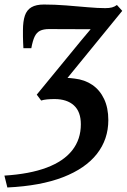

<svg xmlns="http://www.w3.org/2000/svg" viewBox="-46 -586 561 849"><path d="M-13.5 243 -26.5 190.5Q85.5 183.5 160.5 155.2Q235.5 127 273.5 78.5Q311.5 30 311.5 -36.5Q311.5 -92 280.8 -120Q250 -148 195 -148Q177.5 -148 162.2 -146.5Q147 -145 136 -141.5L116.5 -167.5L313 -407L355 -457Q325 -457 294.2 -457Q263.5 -457 232.8 -457.2Q202 -457.5 171.5 -457.5Q146.5 -457.5 131.2 -450Q116 -442.5 107.2 -424.2Q98.5 -406 92.5 -373H57.5Q57 -386.5 56.2 -399Q55.5 -411.5 55.5 -424.2Q55.5 -437 55.5 -452Q55.5 -491.5 64 -516.8Q72.5 -542 93 -554Q113.5 -566 148 -566Q196 -566 246.5 -562Q297 -558 342.2 -554Q387.5 -550 419.5 -550Q437 -550 449.2 -553.2Q461.5 -556.5 471 -564L494.5 -538L252.5 -241.5Q258.5 -241.5 266.5 -240.5Q274.5 -239.5 284 -238.5Q328.5 -233.5 362 -210.8Q395.5 -188 414.2 -148.5Q433 -109 433 -55Q433 30 382.5 94.5Q332 159 232.8 197.5Q133.5 236 -13.5 243Z"/></svg>

Font: Merriweather 24pt SemiBold
Style: Italic
Weight: 600
Italic angle: -7.8°
Version: Version 2.101